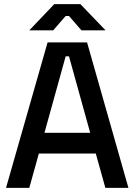

<svg xmlns="http://www.w3.org/2000/svg" viewBox="-20 -904 648 924"><path d="M9 0 209 -700H399L598 0H487L441 -165H167L121 0ZM414 -265 312 -633H296L194 -265ZM121 -758 241 -884H367L488 -758H372L312 -827H296L236 -758Z"/></svg>

Font: Space Grotesk Frontify Medium
Style: Regular
Weight: 500
Designer: Florian Karsten
Version: Version 2.000